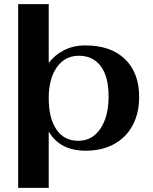

<svg xmlns="http://www.w3.org/2000/svg" viewBox="-20 -720 742 930"><path d="M68 -700H216V-415Q245 -454 290.5 -477Q336 -500 393 -500Q517 -500 585.5 -433.5Q654 -367 654 -251Q654 -171 622 -112Q590 -53 531.5 -21.5Q473 10 395 10Q270 10 216 -83V190H68ZM506 -253Q506 -349 468 -399.5Q430 -450 362 -450Q295 -450 255.5 -394.5Q216 -339 216 -245Q216 -147 253.5 -92.5Q291 -38 359 -38Q427 -38 466.5 -97Q506 -156 506 -253Z"/></svg>

Font: Fahkwang
Style: Bold
Weight: 700
Designer: Suppakit Chalermlarp | Katatrad Co.,Ltd.
Foundry: Cadson Demak Co.,Ltd.
Version: Version 1.000; ttfautohint (v1.6)